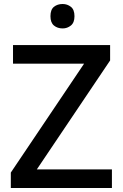

<svg xmlns="http://www.w3.org/2000/svg" viewBox="-20 -939 614 959"><path d="M539 0H34V-77L400 -621H45V-714H530V-637L164 -93H539ZM293 -919Q316 -919 334 -905Q352 -891 352 -858Q352 -826 334 -811.5Q316 -797 293 -797Q267 -797 249.5 -811.5Q232 -826 232 -858Q232 -891 249.5 -905Q267 -919 293 -919Z"/></svg>

Font: Noto Sans Devanagari Medium
Style: Regular
Weight: 500
Version: Version 2.003